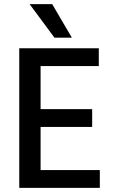

<svg xmlns="http://www.w3.org/2000/svg" viewBox="-20 -907 554 927"><path d="M327 -725H243L123 -887H232ZM462 0H73V-674H457V-588H176V-380H425V-294H176V-86H462Z"/></svg>

Font: Hind Mysuru Medium
Style: Regular
Weight: 500
Designer: Manushi Parikh, Hitesh Malaviya
Foundry: Indian Type Foundry
Version: Version 0.703;PS 1.0;hotconv 1.0.86;makeotf.lib2.5.63406